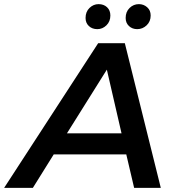

<svg xmlns="http://www.w3.org/2000/svg" viewBox="-78 -909 847 929"><path d="M-58 0 397 -700H526L700 0H571L533 -162H182L81 0ZM246 -264H510L439 -572ZM586 -768Q562 -768 546 -783Q530 -798 530 -822Q530 -852 549 -870.5Q568 -889 594 -889Q617 -889 634 -874Q651 -859 651 -834Q651 -805 631.5 -786.5Q612 -768 586 -768ZM393 -768Q368 -768 352 -783Q336 -798 336 -822Q336 -852 355 -870.5Q374 -889 399 -889Q424 -889 440 -874Q456 -859 456 -834Q456 -805 437 -786.5Q418 -768 393 -768Z"/></svg>

Font: Montserrat SemiBold
Style: Italic
Weight: 600
Italic angle: -11.3°
Designer: Julieta Ulanovsky
Foundry: Julieta Ulanovsky
Version: Version 9.000; ttfautohint (v1.8.4.7-5d5b)